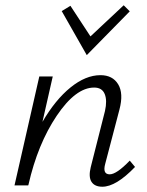

<svg xmlns="http://www.w3.org/2000/svg" viewBox="-20 -703 559 728"><path d="M472 -660 309 -494 214 -661 247 -681 323 -565 449 -683ZM472 -94 492 -70Q420 5 368 5Q339 5 327 -13.5Q315 -32 324 -69L378 -282Q387 -322 377 -346.5Q367 -371 337 -371Q267 -371 195 -264Q123 -157 88 -3L87 0H35L129 -413H180L141 -241Q190 -325 247.5 -371.5Q305 -418 361 -418Q407 -418 428 -383.5Q449 -349 433 -288L379 -82Q368 -42 396 -42Q422 -42 472 -94Z"/></svg>

Font: EauTestInfant Semilight
Style: Italic
Weight: 300
Italic angle: -12°
Designer: Christian Thalmann (Catharsis Fonts)
Version: Version 0.001;PS 000.001;hotconv 1.0.88;makeotf.lib2.5.64775